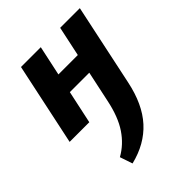

<svg xmlns="http://www.w3.org/2000/svg" viewBox="-204 -533 932 932"><g transform="rotate(-45 262.0 -67.0)"><path d="M156 290 134 225Q190 194 228 137.5Q266 81 285 -11L373 -424H508L419 -4Q393 121 328 192.5Q263 264 156 290ZM14 0 104 -424H240L149 0ZM115 -170 136 -270H407L385 -170Z"/></g></svg>

Font: Ysabeau Office ExtraBold
Style: Italic
Weight: 800
Italic angle: -12°
Designer: Christian Thalmann (Catharsis Fonts)
Version: Version 2.001;gftools[0.9.30]; featfreeze: tnum,lnum,ss02